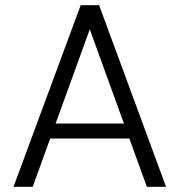

<svg xmlns="http://www.w3.org/2000/svg" viewBox="-20 -720 692 740"><path d="M32 0 291 -700H362L620 0H546L326 -607L106 0ZM152 -186 173 -244H479L500 -186Z"/></svg>

Font: DM Sans 24pt Light
Style: Regular
Weight: 300
Designer: Colophon Foundry, Jonny Pinhorn
Foundry: Colophon Foundry
Version: Version 4.004;gftools[0.9.30]